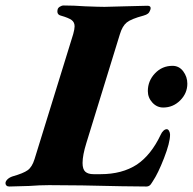

<svg xmlns="http://www.w3.org/2000/svg" viewBox="-62 -675 703 700"><path d="M-42 -7Q-42 -14 -35 -21Q-28 -28 -16 -32Q23 -43 39 -54.5Q55 -66 64 -95L205 -551Q210 -569 210 -579Q210 -594 199 -602Q188 -610 160 -618Q144 -622 148 -640Q149 -646 156 -650.5Q163 -655 170 -655Q207 -655 248 -652Q300 -650 319 -650Q338 -650 394 -652Q454 -654 475 -654Q491 -654 486 -639Q483 -630 477.5 -625.5Q472 -621 461 -618Q416 -606 400 -593Q384 -580 375 -550L253 -154Q239 -109 239 -81Q239 -58 249 -49Q259 -40 279 -40H305Q383 -40 437 -75Q489 -110 524 -184Q528 -193 534 -198.5Q540 -204 546 -204Q551 -204 554.5 -197.5Q558 -191 558 -184Q558 -155 536 -98.5Q514 -42 495 -14Q494 -13 490.5 -7Q487 -1 482.5 2Q478 5 472 5L382 4Q226 0 117 0Q83 0 44 3Q-10 5 -28 5Q-35 5 -38.5 1.5Q-42 -2 -42 -7ZM477 -343Q477 -380 503 -407.5Q529 -435 567 -435Q591 -435 606 -415Q621 -395 621 -370Q621 -335 595 -309Q569 -283 533 -283Q510 -283 493.5 -301Q477 -319 477 -343Z"/></svg>

Font: EB Garamond ExtraBold
Style: Italic
Weight: 800
Italic angle: -17.2°
Designer: Georg Duffner and Octavio Pardo
Foundry: Georg Duffner
Version: Version 1.000